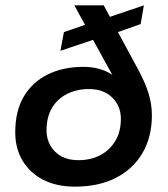

<svg xmlns="http://www.w3.org/2000/svg" viewBox="-20 -688 630 718"><path d="M260 10Q192 10 142 -15.5Q92 -41 64.5 -87Q37 -133 37 -193Q37 -273 69 -327Q101 -381 158.5 -409.5Q216 -438 292 -438Q325 -438 352.5 -430Q380 -422 400 -408L328 -539L206 -498L219 -568L298 -595L258 -668H368L391 -625L518 -668L506 -598L421 -568L493 -435Q522 -382 535 -340.5Q548 -299 548 -257Q548 -176 513 -116Q478 -56 413.5 -23Q349 10 260 10ZM273 -89Q319 -89 354.5 -107.5Q390 -126 411 -160.5Q432 -195 432 -244Q432 -291 400 -323Q368 -355 312 -355Q268 -355 231.5 -337Q195 -319 174.5 -284.5Q154 -250 154 -200Q154 -169 168.5 -143.5Q183 -118 209.5 -103.5Q236 -89 273 -89Z"/></svg>

Font: Gantari SemiBold
Style: Italic
Weight: 600
Italic angle: -10°
Designer: Anugrah Pasau
Foundry: Lafontype
Version: Version 1.000